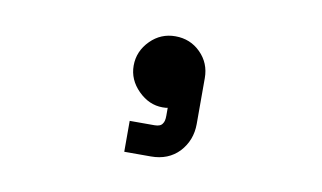

<svg xmlns="http://www.w3.org/2000/svg" viewBox="-41 -205 678 404"><g transform="rotate(10 298.0 -3.0)"><path d="M230 -56Q230 -87 253 -110Q275 -132 306 -132Q338 -132 360 -110Q382 -88 382 -56V42Q382 77 359 102Q336 126 299 126H242V60H248H295Q308 60 312 53Q316 48 316 36V19Q313 20 305 20Q276 20 253 -3Q230 -26 230 -56Z"/></g></svg>

Font: Rilu
Style: Bold
Weight: 500
Designer: Alí Sinisterra
Foundry: Alí Sinisterra
Version: ""